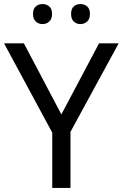

<svg xmlns="http://www.w3.org/2000/svg" viewBox="-20 -928 606 948"><path d="M283 -363 469 -714H566L328 -277V0H238V-273L0 -714H98ZM143 -859Q143 -885 157 -896.5Q171 -908 190 -908Q209 -908 223 -896.5Q237 -885 237 -859Q237 -834 223 -821.5Q209 -809 190 -809Q171 -809 157 -821.5Q143 -834 143 -859ZM331 -859Q331 -885 344.5 -896.5Q358 -908 377 -908Q396 -908 410 -896.5Q424 -885 424 -859Q424 -834 410 -821.5Q396 -809 377 -809Q358 -809 344.5 -821.5Q331 -834 331 -859Z"/></svg>

Font: Noto Sans Devanagari
Style: Regular
Weight: 400
Designer: Jelle Bosma - Monotype Design Team
Foundry: Monotype Imaging Inc.
Version: Version 2.003